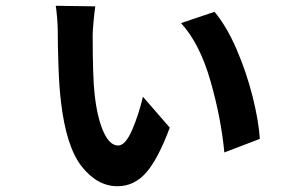

<svg xmlns="http://www.w3.org/2000/svg" viewBox="-20 -602 1040 665"><path d="M310 -580Q307 -560 304 -527Q301 -494 301 -481Q301 -330 308 -273Q317 -193 338.5 -145.5Q360 -98 389 -98Q414 -98 437 -150.5Q460 -203 475 -267L568 -160Q528 -52 486.5 -4.5Q445 43 387 43Q317 43 263 -25.5Q209 -94 191 -251Q185 -299 182.5 -373Q180 -447 180 -496Q180 -516 177.5 -544Q175 -572 173 -582ZM723 -561Q765 -511 799.5 -431Q834 -351 855 -267Q876 -183 880 -121L757 -74Q746 -192 709 -321.5Q672 -451 607 -522Z"/></svg>

Font: Sinter Bold
Style: Regular
Weight: 700
Foundry: Adobe & rsms
Version: Version 1.000